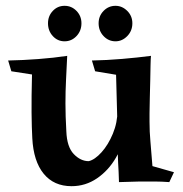

<svg xmlns="http://www.w3.org/2000/svg" viewBox="-20 -626 630 660"><path d="M226 14Q165 14 130 -29Q95 -72 91 -151Q89 -186 88.5 -239Q88 -292 90 -370L19 -381L8 -418Q58 -419 111.5 -423Q165 -427 211 -434Q209 -390 207 -351.5Q205 -313 205 -270.5Q205 -228 208 -175Q210 -121 233.5 -96.5Q257 -72 285 -72Q306 -77 329 -102.5Q352 -128 368 -166.5Q384 -205 384 -248L410 -177Q404 -128 378.5 -84Q353 -40 313.5 -13Q274 14 226 14ZM389 0Q388 -37 386 -67Q384 -97 385 -145L379 -369L307 -381L296 -418Q347 -419 400 -423.5Q453 -428 499 -434Q498 -426 497.5 -403Q497 -380 496.5 -350Q496 -320 495 -290Q494 -260 494 -237Q494 -214 494 -207Q494 -173 497 -140.5Q500 -108 504 -55L578 -34L562 0Q535 -2 515 -2Q495 -2 459 -2Q445 -2 424 -1Q403 0 389 0ZM202 -484Q178 -484 161.5 -502Q145 -520 145 -546Q145 -571 161.5 -588.5Q178 -606 202 -606Q226 -606 243 -588.5Q260 -571 260 -546Q260 -520 243 -502Q226 -484 202 -484ZM377 -484Q353 -484 336 -502Q319 -520 319 -546Q319 -571 336 -588.5Q353 -606 377 -606Q400 -606 417.5 -588.5Q435 -571 435 -546Q435 -520 417.5 -502Q400 -484 377 -484Z"/></svg>

Font: Ruwudu SemiBold
Style: Regular
Weight: 600
Designer: Becca Hirsbrunner Spalinger
Foundry: SIL International
Version: Version 3.000